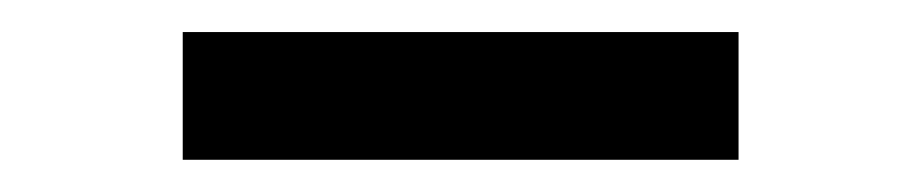

<svg xmlns="http://www.w3.org/2000/svg" viewBox="-20 -747 566 118"><path d="M433.9 -648.8H92.3V-727.3H433.9Z"/></svg>

Font: Linik Sans SemiBold
Style: Regular
Weight: 600
Designer: Fonts by Rasmus Andersson / Changes by Cristiano Sobral with parts from Marc Monis
Foundry: rsms
Version: Version 3.020; ttfautohint (v1.6)